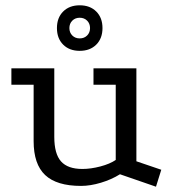

<svg xmlns="http://www.w3.org/2000/svg" viewBox="-20 -687 649 725"><path d="M433 -29Q401 -9 361 3Q321 15 286 15Q194 15 150.5 -26Q107 -67 107 -154V-367H23V-429H185V-170Q185 -106 210.5 -77.5Q236 -49 291 -49Q323 -49 359 -58.5Q395 -68 417 -83V-367H333V-429H495V-78L589 -46L569 18ZM281 -667Q320 -667 343.5 -643.5Q367 -620 367 -581Q367 -542 343.5 -518.5Q320 -495 281 -495Q242 -495 218.5 -518.5Q195 -542 195 -581Q195 -620 218.5 -643.5Q242 -667 281 -667ZM281 -620Q264 -620 253 -609Q242 -598 242 -581Q242 -564 253 -553Q264 -542 281 -542Q298 -542 309 -553Q320 -564 320 -581Q320 -598 309 -609Q298 -620 281 -620Z"/></svg>

Font: Podkova
Style: Regular
Weight: 400
Designer: Ilya Yudin
Foundry: Cyreal (www.cyreal.org)
Version: Version 2.103